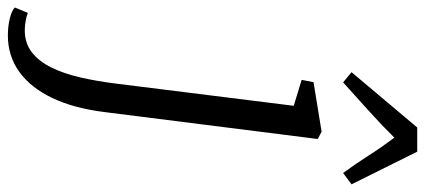

<svg xmlns="http://www.w3.org/2000/svg" viewBox="-445 -529 1106 500"><g transform="rotate(90 108.0 -279.0)"><path d="M150 0.5Q140 82 113 138.2Q86 194.5 44.8 224Q3.5 253.5 -50 253.5Q-73.5 253.5 -93.8 248.5Q-114 243.5 -122.5 235.5L-108.5 201.5Q-101.5 204.5 -88.5 207Q-75.5 209.5 -63.5 209.5Q-29.5 209.5 -5.8 191Q18 172.5 34 139.8Q50 107 59.8 64.2Q69.5 21.5 75.5 -26.5L133.5 -491L66 -511.5L72 -542.5L201 -563.5L220 -553.5ZM72.5 -619.5 46 -641.5 190 -812.5H253L338 -641.5L308.5 -619.5Q284 -653 263 -686Q242 -719 216.5 -753Q183.5 -719.5 146.8 -686.5Q110 -653.5 72.5 -619.5Z"/></g></svg>

Font: Merriweather 24pt Light
Style: Italic
Weight: 300
Italic angle: -7.8°
Version: Version 2.101